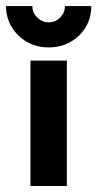

<svg xmlns="http://www.w3.org/2000/svg" viewBox="-54 -618 323 638"><path d="M47.2 0V-416.7H168.1V0ZM107.5 -460.4Q68.1 -460.4 36.1 -478.5Q4.2 -496.5 -14.9 -527.8Q-34 -559.1 -34 -597.9H53.5Q53.5 -575.7 69.8 -559.7Q86 -543.8 108 -543.8Q129.9 -543.8 145.8 -559.6Q161.8 -575.5 161.8 -597.9H249.3Q249.3 -558.3 230.6 -527.4Q211.8 -496.5 179.8 -478.5Q147.8 -460.4 107.5 -460.4Z"/></svg>

Font: Afacad Flux
Style: Regular
Weight: 400
Designer: Kristian Moeller
Foundry: Dicotype
Version: Version 1.100